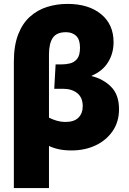

<svg xmlns="http://www.w3.org/2000/svg" viewBox="-20 -760 659 984"><path d="M51 204V-443Q51 -526 73 -583Q95 -640 133.5 -674.5Q172 -709 221.5 -724.5Q271 -740 326 -740Q434 -740 498 -687.5Q562 -635 562 -544Q562 -486 533.5 -440.5Q505 -395 450 -372V-370Q510 -355 550 -314.5Q590 -274 590 -200Q590 -136 557.5 -88.5Q525 -41 470 -15Q415 11 347 11Q310 11 282 5Q254 -1 231 -12V204ZM231 -481V-157Q251 -147 272 -141Q293 -135 315 -135Q360 -135 382 -157Q404 -179 404 -216Q404 -260 376 -282.5Q348 -305 303 -305H258L265 -430H298Q317 -430 338.5 -435Q360 -440 375 -458Q390 -476 390 -516Q390 -557 370.5 -576Q351 -595 318 -595Q270 -595 250.5 -566Q231 -537 231 -481Z"/></svg>

Font: Murecho ExtraBold
Style: Regular
Weight: 800
Designer: Neil Summerour
Foundry: Positype
Version: Version 1.010; ttfautohint (v1.8.3)